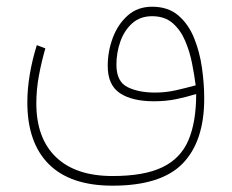

<svg xmlns="http://www.w3.org/2000/svg" viewBox="-20 -348 703 583"><path d="M321.8 215.8Q193.8 215.8 128.4 150.6Q63 85.4 63 -37.1Q63 -78.6 70.6 -123Q78.1 -167.5 91.8 -210.9L117.7 -201.2Q106 -160.6 98.1 -118.2Q90.3 -75.7 90.3 -34.2Q90.3 71.8 150.1 129.2Q210 186.5 321.8 186.5Q417.5 186.5 472.9 159.9Q528.3 133.3 552 78.1Q575.7 22.9 575.7 -62.5Q545.4 -53.2 514.9 -46.9Q484.4 -40.5 447.3 -40.5Q380.9 -40.5 344 -65.2Q307.1 -89.8 307.1 -147.9Q307.1 -191.9 322.5 -233.2Q337.9 -274.4 367.9 -301Q397.9 -327.6 441.9 -327.6Q490.2 -327.6 521.2 -301.3Q552.2 -274.9 569.3 -232.7Q586.4 -190.4 593.3 -141.8Q600.1 -93.3 600.1 -48.8Q600.1 81.1 534.7 148.4Q469.2 215.8 321.8 215.8ZM450.7 -66.9Q483.4 -66.9 514.6 -74Q545.9 -81.1 574.2 -88.9Q570.3 -119.1 563.2 -155.3Q556.2 -191.4 542.2 -224.1Q528.3 -256.8 504.2 -277.8Q480 -298.8 441.9 -298.8Q405.3 -298.8 381.1 -276.9Q356.9 -254.9 345.2 -221.2Q333.5 -187.5 333.5 -151.4Q333.5 -100.6 366.9 -83.7Q400.4 -66.9 450.7 -66.9Z"/></svg>

Font: Vazirmatn RD Thin
Style: Regular
Weight: 100
Designer: Saber Rastikerdar
Foundry: Saber Rastikerdar
Version: Version 32.102